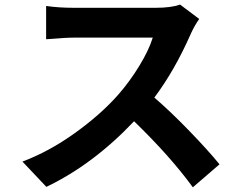

<svg xmlns="http://www.w3.org/2000/svg" viewBox="-20 -759 1040 823"><path d="M752 -739.3 834 -677.7Q814.5 -650.4 798.8 -616.2Q729.5 -458 641.6 -340.8Q712.9 -279.3 793.5 -195.8Q874 -112.3 920.9 -54.7L806.6 43.9Q710 -88.9 554.7 -239.3Q378.9 -53.7 178.7 42L76.2 -66.4Q190.4 -109.4 300.8 -188.5Q411.1 -267.6 486.3 -352.5Q536.1 -409.2 577.1 -476.6Q618.2 -543.9 634.8 -597.7H295.9Q277.3 -597.7 253.4 -596.2Q229.5 -594.7 207 -592.8Q184.6 -590.8 177.7 -590.8V-733.4Q232.4 -725.6 295.9 -725.6H648.4Q712.9 -725.6 752 -739.3Z"/></svg>

Font: Gen Shin Gothic Bold
Style: Bold
Weight: 700
Designer: [Source Han Sans]
Ryoko NISHIZUKA  (kana & ideographs); Paul D. Hunt (Latin, Greek & Cyrillic); Wenlong ZHANG  (bopomofo
Version: Version 1.002.20150607